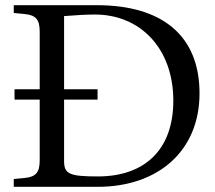

<svg xmlns="http://www.w3.org/2000/svg" viewBox="-20 -720 830 740"><path d="M33 0H357C589 0 749 -138 749 -360C749 -584 604 -700 353 -700H33V-670L74 -666C118 -662 133 -645 133 -598V-376H36V-336H133V-102C133 -55 118 -38 74 -34L33 -30ZM357 -40C249 -40 227 -49 227 -99V-336H356V-376H227V-658C280 -662 311 -664 346 -664C520 -664 648 -534 648 -332C648 -143 538 -40 357 -40Z"/></svg>

Font: Hedvig Letters Serif 24pt
Style: Regular
Weight: 400
Designer: Alexander Örn & Tor Weibull
Foundry: Kanon Foundry
Version: Version 1.000